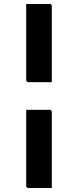

<svg xmlns="http://www.w3.org/2000/svg" viewBox="-20 -780 390 960"><path d="M111 -760Q140 -760 169 -760Q198 -760 228 -760Q230 -760 232.5 -759.5Q235 -759 236 -757Q238 -756 238.5 -753.5Q239 -751 239 -749V-369Q209 -369 180 -369Q151 -369 122 -369Q118 -369 114.5 -372.5Q111 -376 111 -380V-661Q111 -686 111 -710.5Q111 -735 111 -760ZM111 -231Q140 -231 169 -231Q198 -231 228 -231Q233 -231 236 -228Q239 -225 239 -220V160Q209 160 180 160Q151 160 122 160Q119 160 116.5 158.5Q114 157 112.5 154.5Q111 152 111 149Z"/></svg>

Font: Recursive SemiBold
Style: Regular
Weight: 600
Version: Version 1.085